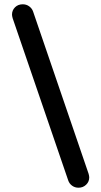

<svg xmlns="http://www.w3.org/2000/svg" viewBox="-20 -774 473 895"><path d="M298 67 39 -689Q36 -700 36 -706Q36 -726 50 -740Q64 -754 86 -754Q103 -754 116 -744.5Q129 -735 134 -721L393 36Q396 47 396 53Q396 73 381.5 87Q367 101 346 101Q329 101 316 91.5Q303 82 298 67Z"/></svg>

Font: 寒蝉全圆体 Bold
Style: Regular
Weight: 700
Designer: Warren2060
      Designed by Motoya company      

      [Varela Round]
      Joe Prince(Latin component); Avraham Cornf
Foundry: ChillType
Version: Version 3.200